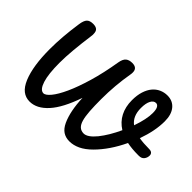

<svg xmlns="http://www.w3.org/2000/svg" viewBox="-135 -1247 1632 1632"><g transform="rotate(45 681.0 -431.0)"><path d="M1318 -432Q1341 -432 1351.5 -422Q1362 -412 1362 -396Q1362 -370 1346.5 -349.5Q1331 -329 1298 -329H1287Q1214 -329 1156 -341Q1085 -191 987 -93Q938 -44 889.5 -21Q841 2 793 2Q748 2 715.5 -19.5Q683 -41 661 -88Q617 -184 611 -339Q551 -164 475.5 -81Q400 2 315 2Q267 2 231 -26Q195 -54 170 -114Q121 -233 121 -436Q121 -510 127.5 -590.5Q134 -671 147 -759Q154 -809 172.5 -828.5Q191 -848 231 -848Q261 -848 277.5 -835Q294 -822 294 -787Q294 -783 294 -776.5Q294 -770 292 -760Q278 -657 270 -570Q262 -483 262 -411Q262 -276 285 -204.5Q308 -133 347 -131Q372 -130 407.5 -172.5Q443 -215 480.5 -297Q518 -379 553 -497.5Q588 -616 613 -767Q621 -813 642.5 -830.5Q664 -848 701 -848Q761 -848 761 -794Q761 -786 760.5 -780Q760 -774 759 -769Q731 -608 731 -443Q731 -361 735 -302.5Q739 -244 749.5 -206.5Q760 -169 779.5 -150.5Q799 -132 830 -131Q877 -130 937 -203Q996 -277 1045 -384Q984 -422 953 -482.5Q922 -543 922 -622Q922 -682 936.5 -727.5Q951 -773 976 -803Q1001 -833 1035 -848.5Q1069 -864 1108 -864Q1172 -864 1209.5 -818.5Q1247 -773 1247 -692Q1247 -578 1198 -441Q1249 -432 1318 -432ZM1023 -629Q1023 -530 1086 -484Q1125 -596 1125 -669Q1125 -711 1114 -730.5Q1103 -750 1084 -750Q1057 -750 1040 -718.5Q1023 -687 1023 -629Z"/></g></svg>

Font: Lebkuchenwelt
Style: Regular
Weight: 400
Designer: Vernon Adams
Foundry: Gereon Berster
Version: Version 1.000;PS 001.001;hotconv 1.0.56 